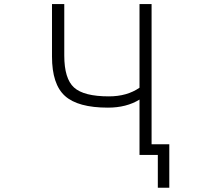

<svg xmlns="http://www.w3.org/2000/svg" viewBox="-20 -751 1040 932"><path d="M292 -481.4Q292 -369.1 339.4 -326.2Q386.7 -283.2 508.8 -283.2Q596.7 -283.2 657.2 -325.2V-731.4H715.8V-50.8H801.8V160.2H746.1V1H710.9H692.4H657.2V-267.6Q593.8 -228.5 503.9 -228.5Q358.4 -228.5 295.4 -285.2Q232.4 -341.8 232.4 -476.6V-731.4H292Z"/></svg>

Font: GenEi Gothic M Light
Style: Regular
Weight: 300
Designer: o_tamon (Modified); [Source Han Sans]
Ryoko NISHIZUKA  (kana & ideographs); Paul D. Hunt (Latin, Greek & Cyrillic); Wenl
Version: Version 1.1a;Original Version 1.004